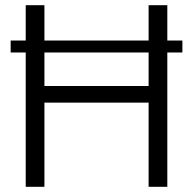

<svg xmlns="http://www.w3.org/2000/svg" viewBox="-20 -719 743 739"><path d="M21 -517V-563H682V-517ZM79 0V-699H151V-388H552V-699H624V0H552V-324H151V0Z"/></svg>

Font: MuseoModerno Thin Light
Style: Regular
Weight: 300
Version: Version 1.003